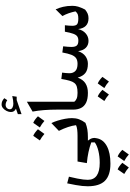

<svg xmlns="http://www.w3.org/2000/svg" viewBox="367 -1494 1642 2417"><g transform="rotate(-90 1188.5 -285.0)"><path d="M173.3 -238.8Q158.2 -175.8 149.7 -132.3Q141.1 -88.9 137.5 -57.9Q133.8 -26.9 133.8 -1Q133.8 148.9 348.1 148.9Q429.2 148.9 497.6 132.1Q565.9 115.2 604.5 86.9L605 42.5Q491.7 0.5 344.2 -13.2L364.3 -130.4H657.2V0H627.4Q651.9 30.8 658.2 57.9Q664.6 85 656.2 115.2Q640.1 194.8 556.9 239.3Q473.6 283.7 337.4 283.7Q190.4 283.7 121.6 214.6Q52.7 145.5 52.7 -2Q52.7 -35.2 56.4 -70.8Q60.1 -106.4 68.1 -152.1Q76.2 -197.8 89.4 -260.7ZM207.5 457.5Q230 426.8 265.1 374.5Q301.3 388.2 348.1 433.6Q309.1 487.8 289.1 515.1Q253.4 482.9 207.5 457.5ZM370.6 457.5 428.7 374.5Q468.8 391.1 511.2 433.6Q489.3 464.8 452.6 515.1Q416 481.9 370.6 457.5Z M629.9 -605Q652.3 -635.7 687.5 -688Q723.6 -674.3 770.5 -628.9Q731.4 -574.7 711.4 -547.4Q675.8 -579.6 629.9 -605ZM793 -605 851.1 -688Q891.1 -671.4 933.6 -628.9Q911.6 -597.7 875 -547.4Q838.4 -580.6 793 -605ZM657.2 0Q647.9 0 643.6 -7.8Q639.2 -15.6 639.2 -34.7V-95.7Q639.2 -114.7 643.6 -122.6Q647.9 -130.4 657.2 -130.4H687.5Q728 -130.4 764.2 -134.5Q800.3 -138.7 821.8 -149.4Q810.5 -243.2 750 -365.2L848.1 -459.5Q864.7 -426.3 878.9 -380.9Q893.1 -335.4 901.9 -287.8Q910.6 -240.2 910.6 -199.7Q910.6 -152.3 896.2 -112.5Q881.8 -72.8 851.1 -30.8Q811 -14.2 768.8 -7.1Q726.6 0 671.4 0Z M1116.7 -768.1V-170.9Q1130.9 -152.3 1156.5 -141.4Q1182.1 -130.4 1228 -130.4H1228.5V0H1228Q1149.9 0 1103.8 -23.2Q1057.6 -46.4 1037.6 -88.1Q1017.6 -129.9 1017.6 -185.1V-386.7Q1017.6 -475.6 1011.5 -554Q1005.4 -632.3 992.7 -696.3ZM1022 -982.4Q1022 -961.4 1042.7 -950Q1063.5 -938.5 1091.8 -938.5Q1132.3 -938.5 1188.5 -952.1L1180.2 -896.5H1138.2L960.9 -835.4V-881.8L1029.3 -905.8Q987.3 -924.3 987.3 -969.7Q987.3 -995.6 1000.5 -1022.7Q1013.7 -1049.8 1035.2 -1068.1Q1056.6 -1086.4 1081.5 -1086.4Q1103 -1086.4 1120.4 -1079.6Q1137.7 -1072.8 1161.6 -1052.7L1136.7 -1015.1Q1105.5 -1035.6 1078.1 -1035.6Q1052.7 -1035.6 1037.4 -1020Q1022 -1004.4 1022 -982.4Z M1126 207Q1148.4 176.3 1183.6 124Q1219.7 137.7 1266.6 183.1Q1227.5 237.3 1207.5 264.6Q1171.9 232.4 1126 207ZM1289.1 207 1347.2 124Q1387.2 140.6 1429.7 183.1Q1407.7 214.4 1371.1 264.6Q1334.5 231.4 1289.1 207ZM1228.5 0Q1219.2 0 1214.8 -7.8Q1210.4 -15.6 1210.4 -34.7V-95.7Q1210.4 -114.7 1214.8 -122.6Q1219.2 -130.4 1228.5 -130.4Q1275.9 -130.4 1305.4 -139.2Q1335 -147.9 1352.8 -170.2Q1370.6 -192.4 1381.8 -232.2Q1393.1 -272 1403.8 -334.5L1483.4 -324.7Q1480 -298.3 1477.8 -274.9Q1475.6 -251.5 1475.6 -232.4Q1475.6 -185.5 1503.7 -158Q1531.7 -130.4 1593.8 -130.4H1594.2V0H1593.8Q1520 0 1479.5 -31Q1439 -62 1420.4 -128.4Q1396.5 -62 1348.4 -31Q1300.3 0 1228.5 0Z M2167 7.8Q2106.4 7.8 2072.3 -26.1Q2038.1 -60.1 2031.7 -123.5Q2016.6 -61 1975.8 -26.6Q1935.1 7.8 1883.3 7.8Q1830.1 7.8 1795.9 -26.1Q1761.7 -60.1 1753.9 -123.5Q1731.4 -60.1 1689 -30Q1646.5 0 1594.2 0Q1585 0 1580.6 -7.8Q1576.2 -15.6 1576.2 -34.7V-95.7Q1576.2 -114.7 1580.6 -122.6Q1585 -130.4 1594.2 -130.4Q1638.2 -130.4 1664.8 -148.4Q1691.4 -166.5 1707.8 -208.5Q1724.1 -250.5 1736.8 -321.8L1814.5 -311.5Q1811 -283.7 1808.8 -254.2Q1806.6 -224.6 1806.6 -207.5Q1806.6 -160.6 1824 -140.4Q1841.3 -120.1 1886.2 -120.1Q1919.9 -120.1 1939.9 -134.5Q1960 -148.9 1973.1 -185.8Q1986.3 -222.7 1998.5 -289.6H2079.6Q2077.1 -272.9 2075 -244.1Q2072.8 -215.3 2072.8 -196.8Q2072.8 -152.3 2091.6 -136.5Q2110.4 -120.6 2163.1 -120.6Q2199.7 -120.6 2218.3 -128.2Q2236.8 -135.7 2254.4 -156.2Q2245.1 -200.7 2230.5 -242.4Q2215.8 -284.2 2195.3 -320.8L2279.8 -406.2Q2298.8 -365.2 2311.5 -312.7Q2324.2 -260.3 2324.2 -193.8Q2324.2 -159.2 2314 -123.3Q2303.7 -87.4 2277.3 -35.6Q2250.5 -13.7 2225.3 -2.9Q2200.2 7.8 2167 7.8Z"/></g></svg>

Font: Pinar DS1 SemiBold
Style: Regular
Weight: 600
Designer: Amin Abedi
Version: Version 3.000